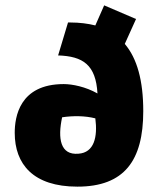

<svg xmlns="http://www.w3.org/2000/svg" viewBox="-20 -684 580 717"><path d="M446 -520 488 -613 369 -664 336 -589C308 -596 277 -600 243 -600H234L197 -477C290 -474 338 -442 344 -335C300 -360 250 -370 218 -370C52 -370 35 -246 35 -188C35 -71 104 13 269 13C444 13 515 -84 515 -269C515 -383 492 -466 446 -520ZM273 -110C205 -104 195 -167 212 -246C252 -252 297 -252 336 -242C345 -173 332 -114 273 -110Z"/></svg>

Font: FilmFarsi Display
Style: Regular
Weight: 400
Designer: Borna Izadpanah
Foundry: Borna Izadpanah
Version: Version 1.000;PS 001.000;hotconv 1.0.88;makeotf.lib2.5.64775